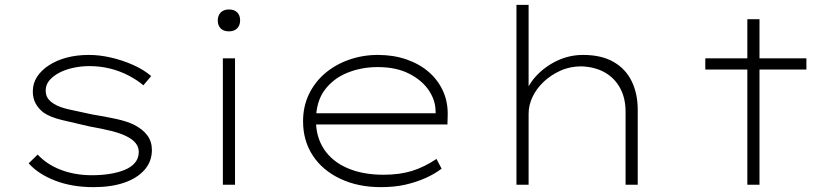

<svg xmlns="http://www.w3.org/2000/svg" viewBox="-20 -760 3447 790"><path d="M365 10Q276 10 206.5 -17Q137 -44 98 -88L135 -124Q173 -83 231 -61Q289 -39 358 -39Q397 -39 431.5 -44.5Q466 -50 493 -61Q520 -72 535.5 -90.5Q551 -109 551 -135Q551 -175 499 -200Q475 -212 436.5 -221.5Q398 -231 347 -240Q281 -255 233.5 -266.5Q186 -278 159 -297Q138 -313 126.5 -334.5Q115 -356 115 -384Q115 -417 132.5 -444Q150 -471 181.5 -491.5Q213 -512 254.5 -523Q296 -534 346 -534Q390 -534 437.5 -523Q485 -512 528.5 -492.5Q572 -473 602 -447L570 -409Q544 -431 508.5 -449.5Q473 -468 432.5 -478Q392 -488 348 -488Q314 -488 281.5 -481Q249 -474 223.5 -460.5Q198 -447 183 -429Q168 -411 168 -388Q168 -369 176.5 -356Q185 -343 203 -332Q226 -318 265 -309.5Q304 -301 360 -289Q415 -280 458.5 -270.5Q502 -261 531 -247Q568 -228 586.5 -202.5Q605 -177 605 -143Q605 -96 575 -61.5Q545 -27 491.5 -8.5Q438 10 365 10Z M897 0V-520H947V0ZM922 -631Q900 -631 888 -643Q876 -655 876 -676Q876 -696 888 -708.5Q900 -721 922 -721Q944 -721 956 -709Q968 -697 968 -676Q968 -656 956 -643.5Q944 -631 922 -631Z M1547 10Q1453 10 1380 -24.5Q1307 -59 1267 -120Q1227 -181 1227 -261Q1227 -322 1251 -372Q1275 -422 1317 -458Q1359 -494 1415.5 -514Q1472 -534 1535 -534Q1599 -534 1652.5 -515.5Q1706 -497 1744.5 -463.5Q1783 -430 1803.5 -384Q1824 -338 1822 -282L1821 -248H1269V-294H1794L1773 -283L1772 -307Q1771 -349 1743.5 -389.5Q1716 -430 1663 -457Q1610 -484 1534 -484Q1467 -484 1409 -460.5Q1351 -437 1315.5 -389Q1280 -341 1280 -264Q1280 -197 1313 -146.5Q1346 -96 1409 -68.5Q1472 -41 1558 -41Q1624 -41 1674.5 -56.5Q1725 -72 1776 -106L1797 -66Q1768 -44 1731 -27.5Q1694 -11 1649.5 -0.5Q1605 10 1547 10Z M2105 0V-740H2155V-371L2135 -353Q2147 -404 2183.5 -444.5Q2220 -485 2271 -509.5Q2322 -534 2379 -534Q2455 -534 2505 -505Q2555 -476 2579.5 -425Q2604 -374 2604 -308V0H2554V-300Q2554 -357 2531 -398.5Q2508 -440 2467.5 -462.5Q2427 -485 2372 -487Q2325 -487 2285.5 -469Q2246 -451 2216.5 -423Q2187 -395 2171 -361Q2155 -327 2155 -292V0H2130Q2119 0 2113 0Q2107 0 2105 0Z M3055 0V-681H3105V0ZM2882 -474V-520H3298V-474Z"/></svg>

Font: Lexend Peta ExtraLight
Style: Regular
Weight: 250
Version: Version 1.007